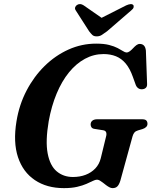

<svg xmlns="http://www.w3.org/2000/svg" viewBox="-20 -933 762 966"><path d="M464 -713.5Q503 -713.5 529 -706.8Q555 -700 571.8 -691.2Q588.5 -682.5 599 -675.8Q609.5 -669 616.5 -669Q625 -669 633.5 -675.5Q642 -682 650 -690.8Q658 -699.5 666.2 -705.8Q674.5 -712 683 -712Q696 -712 704 -704Q712 -696 714 -678.5L720 -512Q721 -498 713.8 -491.2Q706.5 -484.5 696 -484Q685 -483 676.5 -488.5Q668 -494 663.5 -504.5L648.5 -546Q634 -587.5 612.8 -613Q591.5 -638.5 563.5 -649.8Q535.5 -661 501 -661Q451.5 -661 407.5 -637.2Q363.5 -613.5 327.2 -569Q291 -524.5 265 -462.2Q239 -400 225 -323Q208 -223 219.8 -161.2Q231.5 -99.5 265.2 -71Q299 -42.5 347 -42.5Q382 -42.5 410.8 -53.5Q439.5 -64.5 459.5 -85.5Q479.5 -106.5 487 -137L513 -243.5Q517.5 -258.5 514 -267.5Q510.5 -276.5 497 -278L455.5 -284.5Q445 -286 440.5 -292.2Q436 -298.5 436 -306.5Q436 -319 444.8 -326Q453.5 -333 470 -333H693.5Q710.5 -333 716.2 -326.8Q722 -320.5 722 -310Q722 -300.5 715 -293.8Q708 -287 696.5 -283.5L674.5 -277Q662.5 -273.5 656.5 -266.5Q650.5 -259.5 647 -247.5L585.5 -24Q579 -3.5 570.2 5Q561.5 13.5 546.5 13.5Q538.5 13.5 530.5 9.2Q522.5 5 514.2 -1.2Q506 -7.5 497.8 -14Q489.5 -20.5 482 -24.8Q474.5 -29 468 -29Q460 -29 447.2 -22.8Q434.5 -16.5 415.2 -8Q396 0.5 368.2 7Q340.5 13.5 301.5 13.5Q215.5 13.5 155.5 -26.8Q95.5 -67 70.5 -142.2Q45.5 -217.5 63 -323Q76.5 -406 113.5 -477Q150.5 -548 204.5 -601Q258.5 -654 324.8 -683.8Q391 -713.5 464 -713.5ZM516 -826 401 -906Q383 -918 367.5 -908Q361 -904 358.2 -896.2Q355.5 -888.5 361.5 -880L428.5 -775.5Q437 -764.5 444.5 -757.2Q452 -750 466.5 -750Q481 -750 492.2 -757.2Q503.5 -764.5 518.5 -775.5L639.5 -880Q650.5 -888.5 652.2 -896.2Q654 -904 650 -908Q645.5 -913 636.5 -912.2Q627.5 -911.5 615 -906L457 -826Z"/></svg>

Font: Fraunces SemiBold
Style: Italic
Weight: 600
Italic angle: -16°
Version: Version 1.000;[b76b70a41]